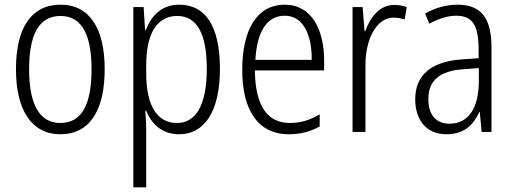

<svg xmlns="http://www.w3.org/2000/svg" viewBox="-20 -655 2185 818"><path d="M426 -360C426 -532 363 -635 238 -635C113 -635 48 -536 48 -360C48 -186 115 -83 237 -83C363 -83 426 -186 426 -360ZM104 -360C104 -506 145 -587 238 -587C332 -587 370 -501 370 -360C370 -211 329 -131 237 -131C146 -131 104 -214 104 -360Z M744 -635C668 -635 625 -588 601 -527H598L592 -625H548V143H603V-101C603 -129 601 -159 599 -183H603C624 -129 669 -83 743 -83C850 -83 917 -178 917 -362C917 -544 855 -635 744 -635ZM735 -587C821 -587 861 -508 861 -362C861 -203 812 -131 734 -131C649 -131 603 -205 603 -342V-378C603 -509 647 -587 735 -587Z M1193 -635C1074 -635 1012 -527 1012 -357C1012 -192 1075 -83 1211 -83C1262 -83 1303 -95 1342 -116V-168C1298 -142 1260 -131 1215 -131C1117 -131 1067 -208 1066 -355H1361V-396C1361 -527 1309 -635 1193 -635ZM1193 -588C1273 -588 1309 -505 1308 -400H1068C1075 -525 1120 -588 1193 -588Z M1660 -634C1596 -634 1557 -580 1536 -522H1533L1525 -625H1482V-93H1537V-375C1536 -484 1582 -580 1657 -580C1674 -580 1691 -576 1704 -572L1713 -625C1697 -631 1678 -634 1660 -634Z M1929 -635C1880 -635 1832 -621 1791 -597L1809 -554C1851 -577 1889 -588 1924 -588C1990 -588 2019 -550 2019 -448V-407L1948 -402C1820 -393 1749 -338 1749 -232C1749 -148 1793 -83 1882 -83C1958 -83 1997 -123 2022 -178H2024L2032 -93H2074V-452C2074 -578 2030 -635 1929 -635ZM1954 -360 2020 -365V-309C2020 -198 1978 -128 1895 -128C1839 -128 1805 -164 1805 -233C1805 -312 1853 -353 1954 -360Z"/></svg>

Font: Noto Sans Kannada UI Condensed Light
Style: Regular
Weight: 300
Width: 3
Designer: Jelle Bosma - Monotype Design Team
Foundry: Monotype Imaging Inc.
Version: Version 2.005